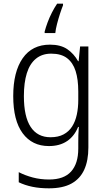

<svg xmlns="http://www.w3.org/2000/svg" viewBox="-20 -785 581 1045"><path d="M252 -542Q310 -542 346 -517.5Q382 -493 405 -452H408L416 -532H461V18Q461 89 438.5 138.5Q416 188 369 214Q322 240 246 240Q196 240 155.5 231.5Q115 223 82 207V152Q117 170 158.5 181Q200 192 247 192Q328 192 367 148.5Q406 105 406 24V-8Q406 -28 406.5 -50Q407 -72 409 -94H405Q385 -44 345 -17Q305 10 246 10Q155 10 103.5 -59.5Q52 -129 52 -262Q52 -394 103.5 -468Q155 -542 252 -542ZM259 -493Q209 -493 175.5 -465.5Q142 -438 126 -386.5Q110 -335 110 -262Q110 -150 147 -94Q184 -38 255 -38Q297 -38 326 -53.5Q355 -69 372.5 -96.5Q390 -124 398 -161Q406 -198 406 -241V-287Q406 -353 391.5 -398.5Q377 -444 345 -468.5Q313 -493 259 -493ZM323 -756Q316 -739 307 -711.5Q298 -684 290.5 -655Q283 -626 281 -605H223V-613Q229 -636 239 -663Q249 -690 262.5 -716.5Q276 -743 291 -765H323Z"/></svg>

Font: Noto Sans Hebrew SemiCondensed Light
Style: Regular
Weight: 300
Width: 4
Designer: Monotype Design Team
Foundry: Monotype Imaging Inc.
Version: Version 2.003